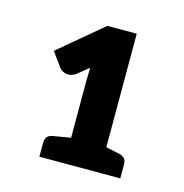

<svg xmlns="http://www.w3.org/2000/svg" viewBox="-67 -888 478 500"><g transform="rotate(15 172.0 -637.5)"><path d="M81 -450V-488Q81 -497 85.5 -503Q90 -509 100 -511L148 -519V-676Q148 -684 148.5 -691.5Q149 -699 149 -708L118 -683Q105 -674 93 -676.5Q81 -679 75 -686L46 -726L164 -825H243V-519L280 -511Q299 -507 299 -488V-450Z"/></g></svg>

Font: Aleo
Style: Bold
Weight: 700
Designer: Alessio Laiso
Foundry: Alessio Laiso
Version: Version 2.001;gftools[0.9.29]